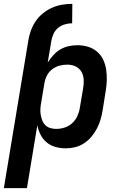

<svg xmlns="http://www.w3.org/2000/svg" viewBox="-31 -763 651 998"><path d="M-11 215 116 -551Q120 -577 129 -602.5Q138 -628 153.5 -651.5Q169 -675 192 -693.5Q215 -712 240 -723Q265 -734 291.5 -738.5Q318 -743 345 -743L344 -642Q326 -642 306.5 -636.5Q287 -631 271.5 -618.5Q256 -606 247.5 -587.5Q239 -569 236 -551L217 -438Q230 -458 246 -476Q262 -494 282.5 -506Q303 -518 326 -523Q349 -528 371 -528Q400 -528 426.5 -520Q453 -512 473.5 -494.5Q494 -477 505.5 -452.5Q517 -428 521 -400.5Q525 -373 524 -344.5Q523 -316 518 -287L502 -187Q498 -163 491 -139.5Q484 -116 472 -93.5Q460 -71 443.5 -51.5Q427 -32 405.5 -18Q384 -4 359.5 2Q335 8 311 8Q284 8 258 1Q232 -6 212 -22.5Q192 -39 180 -62.5Q168 -86 163 -112L109 215ZM261 -93Q283 -93 305 -100Q327 -107 344.5 -123Q362 -139 371.5 -160.5Q381 -182 384 -203L401 -303Q405 -326 404 -348.5Q403 -371 392.5 -389.5Q382 -408 362.5 -417.5Q343 -427 320 -427Q300 -427 279.5 -422Q259 -417 241 -403.5Q223 -390 213 -370.5Q203 -351 200 -331L183 -230Q180 -214 179 -198Q178 -182 180.5 -167Q183 -152 188.5 -137.5Q194 -123 204.5 -112.5Q215 -102 230 -97.5Q245 -93 261 -93Z"/></svg>

Font: Iosevka Extended Oblique
Style: Bold
Weight: 700
Width: 7
Italic angle: -9°
Monospace: yes
Designer: Belleve Invis
Foundry: Belleve Invis
Version: Version 32.5.0; ttfautohint (v1.8.4)